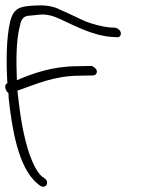

<svg xmlns="http://www.w3.org/2000/svg" viewBox="-62 -680 637 728"><path d="M-29 -306C-17 -198 6 -44 80 16C86 21 93 28 102 28C113 28 118 18 116 8C115 3 111 -1 107 -4L97 -11C79 -26 63 -59 51 -92C28 -158 16 -232 8 -302L4 -336C5 -337 6 -338 8 -338C10 -338 11 -338 12 -339C74 -361 146 -393 240 -393L291 -394C300 -394 307 -402 305 -412C303 -420 291 -430 283 -430L232 -429C138 -429 63 -402 2 -376C-1 -450 -1 -527 13 -580C18 -605 24 -621 55 -621L84 -624C114 -628 142 -619 165 -608C223 -582 287 -546 361 -540L382 -539C391 -537 398 -547 396 -556C394 -566 384 -573 375 -575L356 -576C327 -578 287 -589 262 -599C232 -612 200 -629 173 -640C161 -646 150 -651 138 -654C108 -662 74 -660 44 -657C-2 -653 -15 -633 -24 -596C-38 -535 -39 -447 -34 -364H-35C-47 -360 -43 -336 -30 -327Z"/></svg>

Font: Stray Cat
Style: OpObl
Weight: 400
Version: Version 1.0